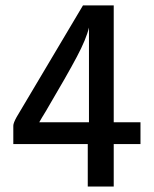

<svg xmlns="http://www.w3.org/2000/svg" viewBox="-20 -684 565 704"><path d="M28.8 -155.8V-223.1Q28.8 -232.9 41 -254.9L284.2 -664.1H397V-235.8H495.1V-155.8H397V0H301.8V-155.8ZM124 -235.8H306.2V-583Q296.4 -541 261.7 -475.6Q227.1 -410.2 147.9 -275.9Q131.8 -250 124 -235.8Z"/></svg>

Font: CMU Bright
Style: SemiBold
Weight: 600
Version: Version 0.7.0